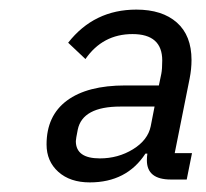

<svg xmlns="http://www.w3.org/2000/svg" viewBox="-20 -724 430 400"><path d="M380 -405 369 -350H336Q286 -350 286 -390Q286 -397 287 -404H283Q244 -344 167 -344Q126 -344 101.5 -366Q77 -388 77 -423Q77 -483 119.5 -514.5Q162 -546 241 -546H311L316 -570Q318 -580 318 -598Q318 -653 256 -653Q194 -653 158 -601L122 -635Q176 -704 264 -704Q318 -704 348.5 -677Q379 -650 379 -599Q379 -580 375 -560L344 -405ZM302 -502H231Q152 -502 142 -454Q138 -434 138 -430Q138 -394 188 -394Q226 -394 257 -413Q288 -432 294 -461Z"/></svg>

Font: Aneliza
Style: Italic
Weight: 400
Italic angle: -11.31°
Designer: Mike Abbink, Paul van der Laan, Pieter van Rosmalen
Foundry: Bold Monday
Version: Version 3.0